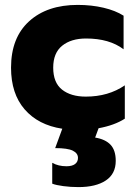

<svg xmlns="http://www.w3.org/2000/svg" viewBox="-20 -515 554 783"><path d="M382 8 368 46Q410 53 431 75.5Q452 98 452 141Q452 194 411.5 221Q371 248 300 248Q268 248 238 244Q208 240 193 234V149Q218 163 251 163Q274 163 286 154Q298 145 298 129Q298 110 277 99.5Q256 89 205 89L234 10Q136 -5 80.5 -69Q25 -133 25 -239Q25 -361 98.5 -428Q172 -495 297 -495Q353 -495 402 -483.5Q451 -472 484 -451V-314Q426 -358 331 -358Q270 -358 233.5 -328.5Q197 -299 197 -239Q197 -178 233 -149.5Q269 -121 330 -121Q422 -121 489 -167V-31Q447 -4 382 8Z"/></svg>

Font: Readiness
Style: Bold
Weight: 700
Designer: Katatrad Team
Foundry: CadsonDemak
Version: Version 1.00;January 16, 2020;FontCreator 12.0.0.2550 64-bit